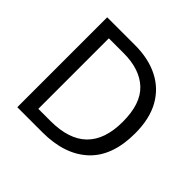

<svg xmlns="http://www.w3.org/2000/svg" viewBox="-174 -896 1078 1078"><g transform="rotate(45 365.0 -357.0)"><path d="M669 -364Q669 -183 570.5 -91.5Q472 0 296 0H97V-714H317Q425 -714 504 -674Q583 -634 626 -556.5Q669 -479 669 -364ZM574 -361Q574 -504 503.5 -570.5Q433 -637 304 -637H187V-77H284Q574 -77 574 -361Z"/></g></svg>

Font: Noto Sans Vai
Style: Regular
Weight: 400
Designer: Monotype Design Team
Foundry: Monotype Imaging Inc.
Version: Version 2.001; ttfautohint (v1.8.4.7-5d5b)